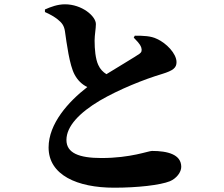

<svg xmlns="http://www.w3.org/2000/svg" viewBox="-20 -825 1040 893"><path d="M511 48C620 48 725 36 770 18C801 5 823 -24 823 -49C823 -107 759 -123 687 -123C670 -123 588 -90 452 -90C348 -90 289 -113 289 -174C289 -238 350 -301 444 -357C533 -409 650 -456 734 -481C786 -497 801 -510 801 -536C801 -576 753 -625 710 -644C682 -658 647 -659 607 -659L602 -650C614 -637 631 -622 637 -604C641 -591 639 -582 629 -575C611 -562 541 -521 475 -480C459 -490 446 -503 437 -523C424 -551 420 -596 420 -636C420 -663 426 -691 426 -713C426 -750 361 -805 282 -805C248 -805 216 -793 189 -781V-769C212 -759 233 -747 248 -735C268 -719 278 -706 282 -680C290 -624 303 -522 327 -478C341 -452 360 -433 386 -420C298 -352 206 -250 206 -139C206 -11 339 48 511 48Z"/></svg>

Font: GenKiMin2 TW H
Style: Regular
Weight: 900
Version: Version 2.100;PS 2.1;hotconv 16.6.51;makeotf.lib2.5.65220 DE